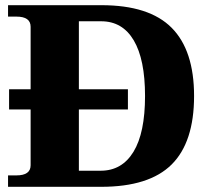

<svg xmlns="http://www.w3.org/2000/svg" viewBox="-20 -720 809 740"><path d="M728 -350Q728 -172 641.5 -86Q555 0 370 0H11V-44H43Q98 -44 98 -83V-298H15V-376H98V-617Q98 -656 43 -656H11V-700H371Q555 -700 641.5 -613Q728 -526 728 -350ZM539 -350Q539 -491 495.5 -564.5Q452 -638 370 -638H284V-376H473V-298H284V-62H368Q450 -62 494.5 -135Q539 -208 539 -350Z"/></svg>

Font: Taviraj
Style: Bold
Weight: 700
Designer: Katatrad Team
Foundry: CadsonDemak
Version: Version 1.001